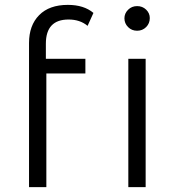

<svg xmlns="http://www.w3.org/2000/svg" viewBox="-20 -767 716 787"><path d="M99 -591Q99 -663 140.5 -705Q182 -747 258 -747Q324 -747 363 -714L339 -661Q308 -687 261 -687Q168 -687 168 -588V-526H330V-466H170V0H99ZM594 -693Q594 -671 579 -656Q564 -641 542 -641Q520 -641 505 -656Q490 -671 490 -692Q490 -712 505 -727Q520 -742 542 -742Q564 -742 579 -727.5Q594 -713 594 -693ZM506 0V-526H577V0Z"/></svg>

Font: Montserrat Alternates
Style: Regular
Weight: 400
Designer: Julieta Ulanovsky
Foundry: Julieta Ulanovsky
Version: Version 7.200;PS 007.200;hotconv 1.0.88;makeotf.lib2.5.64775